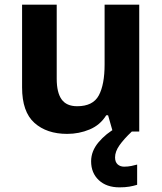

<svg xmlns="http://www.w3.org/2000/svg" viewBox="-20 -566 697 826"><path d="M579 -546V0H465L445 -70H437Q411 -28 365.5 -9Q320 10 269 10Q181 10 128 -37.5Q75 -85 75 -190V-546H224V-227Q224 -168 245 -138.5Q266 -109 312 -109Q380 -109 405 -155.5Q430 -202 430 -289V-546ZM475 111Q475 131 486 141Q497 151 514 151Q530 151 545 148Q560 145 570 142V229Q554 234 536 237Q518 240 494 240Q438 240 405 209Q372 178 372 128Q372 84 404 46Q436 8 482 -17L547 0Q513 32 494 59Q475 86 475 111Z"/></svg>

Font: Noto Sans
Style: Bold
Weight: 700
Designer: Monotype Design Team
Foundry: Monotype Imaging Inc.
Version: Version 2.000;GOOG;noto-source:20170915:90ef993387c0; ttfaut